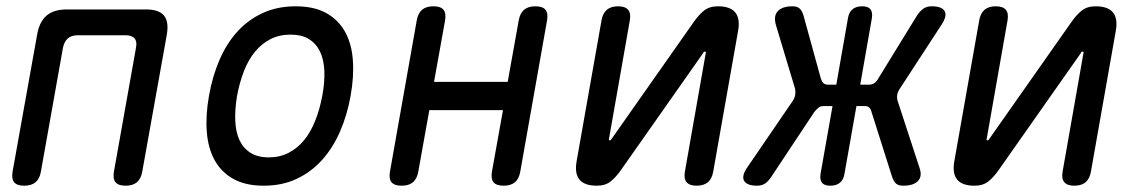

<svg xmlns="http://www.w3.org/2000/svg" viewBox="-20 -580 3640 610"><path d="M57 10Q34 10 25 -1Q16 -12 20 -35L98 -470Q105 -511 128 -530.5Q151 -550 192 -550H444Q485 -550 501 -530.5Q517 -511 510 -470L432 -35Q428 -12 415 -1Q402 10 379 10Q356 10 347 -1Q338 -12 342 -35L412 -428Q416 -448 407.5 -458Q399 -468 379 -468H227Q207 -468 195.5 -458Q184 -448 180 -428L110 -35Q106 -12 93 -1Q80 10 57 10Z M818 10Q760 10 721.5 -11.5Q683 -33 662 -71Q641 -109 637 -161.5Q633 -214 644 -276Q655 -338 677.5 -390Q700 -442 734 -479.5Q768 -517 814.5 -538.5Q861 -560 919 -560Q978 -560 1016.5 -538.5Q1055 -517 1076 -479.5Q1097 -442 1101 -390Q1105 -338 1094 -276Q1083 -214 1060 -161.5Q1037 -109 1002.5 -71Q968 -33 922 -11.5Q876 10 818 10ZM834 -80Q869 -80 897 -94.5Q925 -109 946 -134.5Q967 -160 981.5 -196.5Q996 -233 1004 -276Q1012 -319 1010.5 -354.5Q1009 -390 997 -415.5Q985 -441 962 -455.5Q939 -470 903 -470Q867 -470 839 -455.5Q811 -441 790 -415.5Q769 -390 755 -354Q741 -318 733 -275Q726 -232 727.5 -196Q729 -160 741 -134.5Q753 -109 776 -94.5Q799 -80 834 -80Z M1256 10Q1233 10 1224 -1Q1215 -12 1219 -35L1304 -515Q1308 -538 1321 -549Q1334 -560 1357 -560Q1380 -560 1389 -549Q1398 -538 1394 -515L1359 -320H1593L1628 -515Q1632 -538 1645 -549Q1658 -560 1681 -560Q1704 -560 1713 -549Q1722 -538 1718 -515L1633 -35Q1629 -12 1616 -1Q1603 10 1580 10Q1557 10 1548 -1Q1539 -12 1543 -35L1578 -230H1344L1309 -35Q1305 -12 1292 -1Q1279 10 1256 10Z M1812 -68 1891 -515Q1895 -538 1908 -549Q1921 -560 1944 -560Q1966 -560 1975.5 -549Q1985 -538 1981 -515L1915 -140Q1914 -137 1914.5 -135.5Q1915 -134 1918 -134Q1920 -134 1921 -136L1924 -140L2184 -510Q2200 -533 2217 -546.5Q2234 -560 2261 -560Q2300 -560 2316 -540.5Q2332 -521 2325 -482L2246 -35Q2242 -12 2229 -1Q2216 10 2193 10Q2171 10 2161.5 -1Q2152 -12 2156 -35L2222 -410Q2223 -413 2222.5 -414.5Q2222 -416 2219 -416Q2217 -416 2216 -415L2213 -410L1953 -40Q1937 -17 1920 -3.5Q1903 10 1876 10Q1837 10 1821 -9.5Q1805 -29 1812 -68Z M2431 -19Q2422 -5 2411.5 2.5Q2401 10 2385 10Q2354 10 2344.5 -5Q2335 -20 2354 -48L2499 -260Q2505 -269 2506.5 -279Q2508 -289 2506 -298L2445 -501Q2437 -530 2451.5 -545Q2466 -560 2498 -560Q2514 -560 2521.5 -552Q2529 -544 2533 -530L2588 -330Q2591 -321 2596 -316Q2601 -311 2611 -311H2637L2674 -522Q2677 -541 2688.5 -550.5Q2700 -560 2719 -560Q2738 -560 2745.5 -550.5Q2753 -541 2750 -522L2713 -311H2741Q2751 -311 2758 -316Q2765 -321 2770 -330L2893 -530Q2902 -544 2913 -552Q2924 -560 2940 -560Q2972 -560 2981 -545Q2990 -530 2971 -501L2838 -297Q2832 -288 2830.5 -278Q2829 -268 2832 -259L2901 -48Q2911 -20 2896.5 -5Q2882 10 2850 10Q2834 10 2826.5 3Q2819 -4 2814 -19L2749 -224Q2747 -233 2742 -238Q2737 -243 2727 -243H2701L2663 -28Q2660 -9 2648.5 0.5Q2637 10 2618 10Q2599 10 2591.5 0.5Q2584 -9 2587 -28L2625 -243H2597Q2587 -243 2580.5 -238Q2574 -233 2567 -224Z M3012 -68 3091 -515Q3095 -538 3108 -549Q3121 -560 3144 -560Q3166 -560 3175.5 -549Q3185 -538 3181 -515L3115 -140Q3114 -137 3114.5 -135.5Q3115 -134 3118 -134Q3120 -134 3121 -136L3124 -140L3384 -510Q3400 -533 3417 -546.5Q3434 -560 3461 -560Q3500 -560 3516 -540.5Q3532 -521 3525 -482L3446 -35Q3442 -12 3429 -1Q3416 10 3393 10Q3371 10 3361.5 -1Q3352 -12 3356 -35L3422 -410Q3423 -413 3422.5 -414.5Q3422 -416 3419 -416Q3417 -416 3416 -415L3413 -410L3153 -40Q3137 -17 3120 -3.5Q3103 10 3076 10Q3037 10 3021 -9.5Q3005 -29 3012 -68Z"/></svg>

Font: Maple Mono Normal NL
Style: Italic
Weight: 400
Italic angle: -10°
Monospace: yes
Designer: subframe7536
Version: Version 7.000